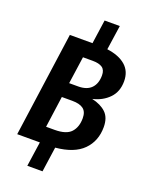

<svg xmlns="http://www.w3.org/2000/svg" viewBox="-178 -916 894 1163"><g transform="rotate(20 269.0 -334.5)"><path d="M504 -219Q504 -129 446.5 -71Q389 -13 270 -2L247 159H149L172 0H26L120 -674H266L288 -828H386L363 -670Q440 -660 482.5 -623Q525 -586 525 -522Q525 -455 484.5 -413Q444 -371 380 -356Q438 -343 471 -311.5Q504 -280 504 -219ZM241 -574 216 -398H274Q330 -398 358.5 -427.5Q387 -457 387 -510Q387 -545 366 -559.5Q345 -574 304 -574ZM366 -226Q366 -268 342 -286Q318 -304 271 -304H203L175 -102H230Q305 -102 335.5 -135.5Q366 -169 366 -226Z"/></g></svg>

Font: Fira Sans Condensed SemiBold
Style: Italic
Weight: 600
Width: 3
Italic angle: -8°
Designer: bBox Type GmbH & Carrois Corporate GbR & Edenspiekermann AG
Foundry: bBox Type GmbH & Carrois Corporate GbR & Edenspiekermann AG
Version: Version 4.301